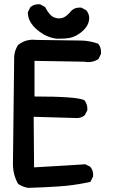

<svg xmlns="http://www.w3.org/2000/svg" viewBox="-20 -864 540 905"><path d="M135.7 -676.8Q144.5 -676.8 153.3 -675.8Q325.2 -673.8 364.3 -672.9Q403.3 -671.9 442.4 -658.2Q451.2 -647.5 453.6 -637.7Q456.1 -627.9 456.1 -622.1Q456.1 -616.2 456.1 -610.4L444.3 -585.9L441.4 -584Q420.9 -571.3 395.5 -571.3Q386.7 -571.3 377 -573.2L142.6 -577.1V-409.2Q337.9 -409.2 376 -392.6L377.9 -391.6Q391.6 -374 391.6 -352.5Q391.6 -349.6 391.6 -343.8L379.9 -321.3Q364.3 -307.6 342.8 -307.6L138.7 -313.5L140.6 -75.2Q332 -85.9 381.8 -89.8L405.3 -78.1Q418.9 -62.5 418.9 -41Q418.9 -38.1 418.9 -32.2L406.2 -6.8Q332 9.8 258.8 14.6Q185.5 19.5 112.3 21.5Q87.9 17.6 65.4 2.9Q41 -40 41 -91.8L46.9 -597.7Q48.8 -626 64.5 -651.4Q95.7 -676.8 135.7 -676.8ZM111.3 -804.7V-806.6L123 -830.1Q138.7 -843.8 160.2 -843.8Q163.1 -843.8 168.9 -843.8L192.4 -831.1Q211.9 -793 232.4 -783.2Q246.1 -777.3 255.9 -777.3Q265.6 -777.3 273.4 -779.3Q293 -784.2 318.4 -815.4Q333 -828.1 354.5 -828.1Q357.4 -828.1 363.3 -828.1L385.7 -816.4Q400.4 -799.8 400.4 -779.3Q400.4 -744.1 366.2 -714.8Q339.8 -692.4 309.6 -685.5Q288.1 -681.6 263.7 -681.6Q252.9 -681.6 247.1 -681.6Q197.3 -687.5 155.3 -723.6Q111.3 -760.7 111.3 -804.7Z"/></svg>

Font: JasonHandwriting2
Style: SemiBold
Weight: 600
Version: Version 1.04.7